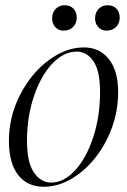

<svg xmlns="http://www.w3.org/2000/svg" viewBox="-20 -701 485 733"><path d="M147 12Q84 12 49 -33.5Q14 -79 14 -163Q14 -255 56 -337.5Q98 -420 164.5 -470Q231 -520 300 -520Q360 -520 395.5 -475.5Q431 -431 431 -349Q431 -256 390 -172.5Q349 -89 283 -38.5Q217 12 147 12ZM175 -4Q224 -4 267 -51Q310 -98 336 -177.5Q362 -257 362 -349Q362 -431 336.5 -467.5Q311 -504 273 -504Q223 -504 179.5 -458Q136 -412 109.5 -333.5Q83 -255 83 -164Q83 -81 109.5 -42.5Q136 -4 175 -4ZM179 -631Q179 -653 192.5 -667Q206 -681 227 -681Q248 -681 260.5 -668Q273 -655 273 -634Q273 -612 259 -598Q245 -584 223 -584Q204 -584 191.5 -597Q179 -610 179 -631ZM391 -681Q412 -681 424.5 -668Q437 -655 437 -634Q437 -612 423 -598Q409 -584 387 -584Q368 -584 355.5 -597Q343 -610 343 -631Q343 -653 356.5 -667Q370 -681 391 -681Z"/></svg>

Font: Nyght Serif Light Italic
Style: Regular
Weight: 300
Italic angle: -16°
Designer: Maksym Kobuzan
Version: Version 0.410